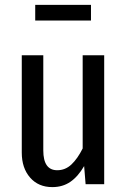

<svg xmlns="http://www.w3.org/2000/svg" viewBox="-20 -753 519 785"><path d="M406 0H330L324 -74Q299 -31 267.5 -9.5Q236 12 194 12Q137 12 103 -27Q69 -66 69 -129V-527H157V-138Q157 -57 214 -57Q247 -57 272 -80.5Q297 -104 318 -146V-527H406ZM352 -669H124V-733H352Z"/></svg>

Font: Fira Sans Extra Condensed
Style: Regular
Weight: 400
Width: 1
Designer: Carrois Corporate & Edenspiekermann AG
Foundry: Carrois Corporate GbR & Edenspiekermann AG
Version: Version 4.203